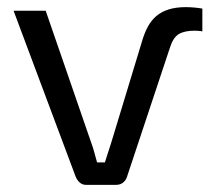

<svg xmlns="http://www.w3.org/2000/svg" viewBox="-20 -518 589 538"><path d="M221 0Q211 0 203.5 -6.5Q196 -13 192 -23L18 -488H108L236 -117Q241 -104 244.5 -90Q248 -76 252 -63H274Q277 -72 279 -79Q281 -86 284 -94.5Q287 -103 291 -116L380 -409Q386 -428 395 -444.5Q404 -461 418 -473Q432 -485 452.5 -491.5Q473 -498 500 -498Q511 -498 523 -497Q535 -496 547 -494V-430Q543 -431 536.5 -431.5Q530 -432 525 -432Q497 -432 481 -422.5Q465 -413 456 -384L336 -23Q333 -13 325 -6.5Q317 0 305 0Z"/></svg>

Font: Exo 2
Style: Regular
Weight: 400
Designer: Natanael Gama
Foundry: Natanael Gama
Version: Version 2.010